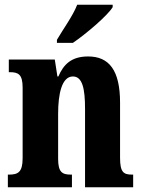

<svg xmlns="http://www.w3.org/2000/svg" viewBox="-20 -786 600 806"><path d="M219 -619V-606H286C343 -645 432 -721 453 -756V-766H304C287 -721 244 -662 219 -619ZM13 0H282V-53H278C242 -53 224 -62 224 -119V-309C224 -390 239 -465 286 -465C326 -465 337 -414 337 -329V0H539V-53H535C499 -53 484 -62 484 -124V-355C484 -491 438 -549 350 -549C280 -549 247 -516 225 -465H221L210 -536H17V-483H21C57 -483 75 -474 75 -418V-122C75 -62 55 -53 17 -53H13Z"/></svg>

Font: Noto Serif Hebrew ExtraCondensed ExtraBold
Style: Regular
Weight: 800
Width: 2
Designer: Monotype Design Team
Foundry: Monotype Imaging Inc.
Version: Version 2.004